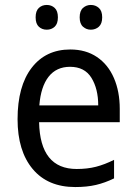

<svg xmlns="http://www.w3.org/2000/svg" viewBox="-20 -746 550 776"><path d="M264 -546Q327 -546 372 -515.5Q417 -485 440.5 -430.5Q464 -376 464 -306V-252H138Q142 -63 290 -63Q333 -63 368 -72Q403 -81 441 -100V-25Q404 -7 367.5 1.5Q331 10 284 10Q173 10 112 -63Q51 -136 51 -264Q51 -398 108 -472Q165 -546 264 -546ZM263 -476Q208 -476 176.5 -436Q145 -396 139 -320H377Q377 -387 349.5 -431.5Q322 -476 263 -476ZM124 -676Q124 -702 137 -714Q150 -726 169 -726Q188 -726 201 -714Q214 -702 214 -676Q214 -650 201 -638Q188 -626 169 -626Q150 -626 137 -638Q124 -650 124 -676ZM302 -676Q302 -702 315.5 -714Q329 -726 347 -726Q366 -726 379.5 -714Q393 -702 393 -676Q393 -650 379.5 -638Q366 -626 347 -626Q329 -626 315.5 -638Q302 -650 302 -676Z"/></svg>

Font: Noto Sans Telugu SemiCondensed
Style: Regular
Weight: 400
Width: 4
Designer: Jelle Bosma - Monotype Design Team
Foundry: Monotype Imaging Inc.
Version: Version 2.005; ttfautohint (v1.8.4.7-5d5b)